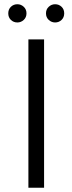

<svg xmlns="http://www.w3.org/2000/svg" viewBox="-20 -886 342 906"><path d="M62 -780Q44 -780 31.5 -792Q19 -804 19 -823Q19 -842 31.5 -854Q44 -866 62 -866Q79 -866 92 -854Q105 -842 105 -823Q105 -804 92 -792Q79 -780 62 -780ZM240 -780Q223 -780 210 -792Q197 -804 197 -823Q197 -842 210 -854Q223 -866 240 -866Q258 -866 270.5 -854Q283 -842 283 -823Q283 -804 270.5 -792Q258 -780 240 -780ZM114 0V-700H188V0Z"/></svg>

Font: Modern
Style: Small
Weight: 400
Designer: Julieta Ulanovsky
Foundry: Julieta Ulanovsky
Version: Version 8.000